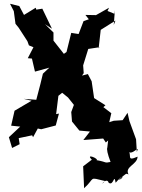

<svg xmlns="http://www.w3.org/2000/svg" viewBox="-20 -751 749 1016"><path d="M318 -466 263 -536V-579L218 -623L255 -599L204 -705L172 -700L169 -710L107 -672L82 -719L33 -731L53 -692L62 -625L79 -604L125 -533L133 -511L157 -501L127 -443L149 -441L165 -372L241 -393L207 -361L194 -307L172 -223L105 -228L147 -218L57 -165L39 -86L87 -81L27 -25L44 32L84 12L79 -20L150 -35L155 -25L180 -71L198 -67L275 -87L292 -150L277 -147L289 -244L309 -260L340 -235L371 -196L357 -158L361 -108L400 -60L456 -55L421 -10L526 -18L540 3L559 -14L612 9L570 -74L563 -80L551 -73L569 -152L527 -184L538 -194L478 -232L465 -321L445 -359L414 -351L423 -364L420 -405L447 -492L506 -501L502 -495L513 -593L591 -642L582 -619L588 -698V-677L549 -693L557 -710L488 -671L432 -672L450 -649L422 -639L396 -571L357 -577L332 -476ZM491 98C506 89 429 58 466 94L420 129L425 245C487 189 445 185 536 207C499 246 545 181 555 216C582 236 583 163 592 216C636 163 637 194 607 201C652 164 645 166 660 172C638 130 707 121 708 78C643 107 684 65 655 44C674 85 724 6 704 53L700 -14L665 -110L655 -154L629 -115L582 -112L510 -89L526 -64L553 -15L548 29C544 39 548 61 565 106C530 113 549 107 494 97Z"/></svg>

Font: Asimov Aggro
Style: Medium
Weight: 500
Designer: Google
Version: Version 2.000980; 2014